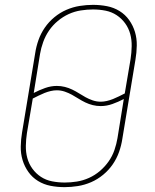

<svg xmlns="http://www.w3.org/2000/svg" viewBox="-20 -763 640 791"><path d="M246 8Q216 8 188 2.5Q160 -3 136.5 -17.5Q113 -32 97 -54.5Q81 -77 73 -103.5Q65 -130 65.5 -159.5Q66 -189 71 -218L125 -544Q129 -571 138.5 -598Q148 -625 164.5 -649Q181 -673 204 -692Q227 -711 253.5 -722.5Q280 -734 308 -738.5Q336 -743 363 -743Q393 -743 421 -737.5Q449 -732 472.5 -717.5Q496 -703 512 -680.5Q528 -658 536 -631.5Q544 -605 543.5 -575.5Q543 -546 538 -517L484 -191Q480 -164 470.5 -137Q461 -110 444.5 -86Q428 -62 405 -43Q382 -24 355.5 -12.5Q329 -1 301 3.5Q273 8 246 8ZM395 -344Q407 -344 420 -347Q433 -350 445.5 -355Q458 -360 470 -366Q482 -372 494 -378L518 -520Q522 -546 522.5 -572.5Q523 -599 516.5 -623Q510 -647 495.5 -667Q481 -687 460.5 -700.5Q440 -714 415 -719Q390 -724 363 -724Q339 -724 313 -720Q287 -716 263 -705Q239 -694 218 -676.5Q197 -659 182 -637Q167 -615 158 -590Q149 -565 145 -541L119 -380Q142 -392 166 -400.5Q190 -409 214 -409Q231 -409 247 -405Q263 -401 277.5 -394Q292 -387 305.5 -378.5Q319 -370 332.5 -362.5Q346 -355 362 -349.5Q378 -344 395 -344ZM247 -11Q271 -11 296.5 -15Q322 -19 346.5 -30Q371 -41 391.5 -58.5Q412 -76 427.5 -98Q443 -120 451.5 -145Q460 -170 464 -194L490 -355Q467 -343 443 -334.5Q419 -326 395 -326Q378 -326 362 -330Q346 -334 331.5 -341Q317 -348 303.5 -356.5Q290 -365 276.5 -372.5Q263 -380 247 -385.5Q231 -391 214 -391Q202 -391 189 -388Q176 -385 163.5 -380Q151 -375 139 -369Q127 -363 115 -357L91 -215Q87 -189 86.5 -162.5Q86 -136 92.5 -112Q99 -88 113.5 -68Q128 -48 148.5 -34.5Q169 -21 194.5 -16Q220 -11 247 -11Z"/></svg>

Font: Iosevka Aile Thin Oblique
Style: Regular
Weight: 100
Italic angle: -9°
Designer: Belleve Invis
Foundry: Belleve Invis
Version: Version 31.1.0; ttfautohint (v1.8.4)